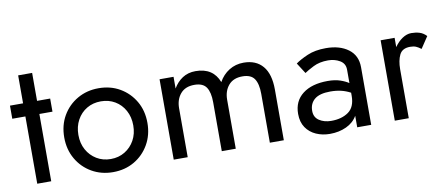

<svg xmlns="http://www.w3.org/2000/svg" viewBox="-60 -846 2513 1082"><g transform="rotate(-10 1197.0 -305.0)"><path d="M80 -620V-460H5V-385H80V0H160V-385H235V-460H160V-620Z M356 -230Q356 -278 376.5 -315.5Q397 -353 432.5 -374Q468 -395 513 -395Q558 -395 593.5 -374Q629 -353 649.5 -315.5Q670 -278 670 -230Q670 -182 649.5 -145Q629 -108 593.5 -86.5Q558 -65 513 -65Q468 -65 432.5 -86.5Q397 -108 376.5 -145Q356 -182 356 -230ZM275 -230Q275 -161 306.5 -106.5Q338 -52 392 -21Q446 10 513 10Q581 10 634.5 -21Q688 -52 719.5 -106.5Q751 -161 751 -230Q751 -300 719.5 -354Q688 -408 634.5 -439Q581 -470 513 -470Q446 -470 392 -439Q338 -408 306.5 -354Q275 -300 275 -230Z M1491 -290Q1491 -379 1452.5 -424.5Q1414 -470 1343 -470Q1297 -470 1260 -447Q1223 -424 1201 -384Q1168 -470 1068 -470Q1025 -470 993 -449Q961 -428 941 -393V-460H861V0H941V-280Q941 -330 968.5 -362.5Q996 -395 1048 -395Q1097 -395 1116.5 -366Q1136 -337 1136 -280V0H1216V-280Q1216 -330 1243.5 -362.5Q1271 -395 1323 -395Q1372 -395 1391.5 -366Q1411 -337 1411 -280V0H1491Z M1677 -352Q1694 -364 1729.5 -382Q1765 -400 1814 -400Q1852 -400 1881.5 -382.5Q1911 -365 1911 -330V-253Q1892 -266 1862.5 -276Q1833 -286 1792 -286Q1701 -286 1648.5 -245.5Q1596 -205 1596 -132Q1596 -85 1617.5 -53.5Q1639 -22 1675 -6Q1711 10 1754 10Q1806 10 1848 -9.5Q1890 -29 1911 -66V0H1991V-330Q1991 -397 1942 -433.5Q1893 -470 1814 -470Q1752 -470 1708 -451Q1664 -432 1638 -413ZM1677 -135Q1677 -177 1706 -201Q1735 -225 1796 -225Q1829 -225 1857 -218.5Q1885 -212 1911 -198V-180Q1911 -116 1872.5 -88.5Q1834 -61 1774 -61Q1734 -61 1705.5 -79.5Q1677 -98 1677 -135Z M2345 -372 2389 -438Q2371 -457 2349.5 -463.5Q2328 -470 2303 -470Q2277 -470 2251.5 -453Q2226 -436 2206 -407V-460H2126V0H2206V-280Q2206 -330 2222 -362.5Q2238 -395 2283 -395Q2303 -395 2316 -389.5Q2329 -384 2345 -372Z"/></g></svg>

Font: Jost-400-Book
Style: Regular
Weight: 400
Version: Version 3.200; ttfautohint (v0.97) -l 8 -r 50 -G 200 -x 14 -